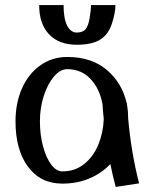

<svg xmlns="http://www.w3.org/2000/svg" viewBox="-20 -728 609 755"><path d="M434 -708H338Q338 -690 332.5 -657Q327 -624 315.5 -612Q304 -600 282 -600Q258 -600 244 -627.5Q230 -655 230 -708H134Q134 -634 173 -593Q212 -552 282 -552Q341 -552 373.5 -572Q406 -592 420 -635Q434 -678 434 -708ZM435 7 527 -7Q496 -127 484 -262Q484 -290 480 -313Q479 -316 479 -323H478Q460 -402 400 -453Q340 -504 244 -504Q185 -504 138.5 -471Q92 -438 66.5 -380.5Q41 -323 41 -251Q41 -139 90 -72.5Q139 -6 225 -6Q284 -6 332 -26.5Q380 -47 414 -83Q423 -37 435 7ZM388 -260Q386 -207 367 -160Q348 -113 311.5 -83.5Q275 -54 225 -54Q202 -54 182 -80Q162 -106 149.5 -151.5Q137 -197 137 -251Q137 -305 152.5 -352Q168 -399 192.5 -427.5Q217 -456 244 -456Q300 -456 336 -417.5Q372 -379 383 -319Q384 -297 388 -260Z"/></svg>

Font: LXGW Marker Gothic
Style: Regular
Weight: 400
Version: Version 1.001